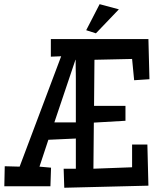

<svg xmlns="http://www.w3.org/2000/svg" viewBox="-39 -881 750 907"><path d="M319.3 -226.6 189.5 -220.7 147.5 -93.8 202.1 -88.9 199.2 -1H-18.6L-16.6 -95.7L53.7 -93.8L250 -615.2L201.2 -613.3V-696.3H662.1L667 -506.8L594.7 -502L585 -602.5L407.2 -598.6L405.3 -380.9H553.7V-310.5L404.3 -301.8L402.3 -84L585 -90.8V-198.2H657.2L662.1 -3.9L264.6 5.9L261.7 -84H319.3ZM318.4 -598.6H317.4L217.8 -302.7H319.3Q319.3 -365.7 319.3 -405.3Q319.3 -444.8 319.3 -469.2Q319.3 -493.7 319.3 -507.8Q319.3 -522 319.1 -533.7Q318.8 -545.4 318.6 -559.6Q318.4 -573.7 318.4 -598.6ZM522.5 -836.9 414.1 -723.6 368.2 -738.3 431.6 -861.3Z"/></svg>

Font: Maiden Orange
Style: Regular
Weight: 400
Designer: Astigmatic (AOETI)
Foundry: Astigmatic (AOETI)
Version: Version 1.000